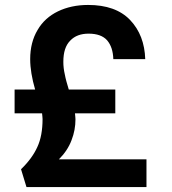

<svg xmlns="http://www.w3.org/2000/svg" viewBox="-20 -753 694 776"><path d="M218 -109C218 -109 218 -109 218 -109C241 -132 258 -157 269 -186C280 -214 285 -242 285 -271C285 -271 285 -271 285 -271C285 -276 284 -284 283 -295C283 -295 446 -295 446 -295C446 -295 446 -391 446 -391C446 -391 258 -391 258 -391C258 -391 258 -391 258 -391C251 -414 245 -435 242 -452C238 -469 236 -486 236 -503C236 -503 236 -503 236 -503C236 -542 245 -570 264 -589C282 -608 307 -617 338 -617C338 -617 338 -617 338 -617C372 -617 397 -608 413 -590C429 -571 437 -546 438 -514C438 -514 567 -514 567 -514C567 -514 567 -514 567 -514C565 -578 545 -631 506 -672C467 -713 410 -733 336 -733C336 -733 336 -733 336 -733C290 -733 249 -724 214 -707C179 -690 151 -665 132 -632C112 -599 102 -559 102 -514C102 -514 102 -514 102 -514C102 -477 109 -436 122 -391C122 -391 39 -391 39 -391C39 -391 39 -295 39 -295C39 -295 150 -295 150 -295C150 -295 150 -295 150 -295C151 -284 152 -277 152 -272C152 -272 152 -272 152 -272C152 -227 145 -189 131 -159C117 -128 95 -98 65 -69C65 -69 87 3 87 3C87 3 572 3 572 3C572 3 572 -109 572 -109C572 -109 218 -109 218 -109Z"/></svg>

Font: Girnar Poppins
Style: SemiBold
Weight: 500
Designer: Ninad Kale (Devanagari), Jonny Pinhorn (Latin)
Foundry: Indian Type Foundry
Version: ""